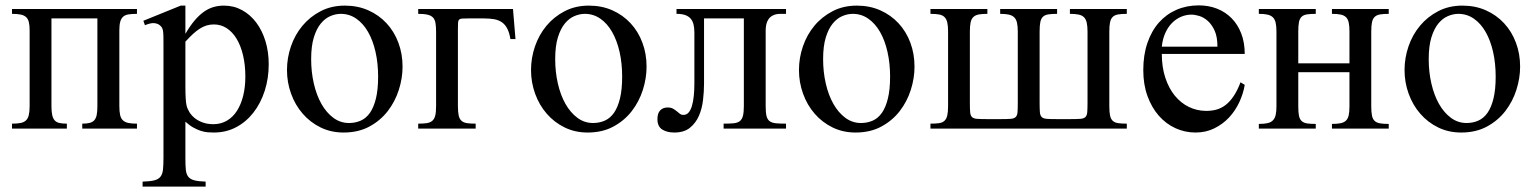

<svg xmlns="http://www.w3.org/2000/svg" viewBox="-20 -481 5739 718"><path d="M287.6 0V-18.6Q303.7 -18.6 314.7 -21.2Q325.7 -23.9 332.3 -31Q338.9 -38.1 341.6 -51Q344.2 -64 344.2 -84.5V-412.1H172.4V-84.5Q172.4 -63.5 175.3 -50.5Q178.2 -37.6 184.8 -30.5Q191.4 -23.4 202.6 -21Q213.9 -18.6 230 -18.6V0H24.9V-18.6Q43.9 -18.6 56.6 -21Q69.3 -23.4 76.9 -30.5Q84.5 -37.6 87.6 -50.5Q90.8 -63.5 90.8 -84.5V-367.7Q90.8 -386.2 87.9 -398.2Q85 -410.2 77.6 -417Q70.3 -423.8 57.6 -426.5Q44.9 -429.2 24.9 -429.2V-447.3H492.2V-429.2Q473.6 -429.2 460.9 -427.2Q448.2 -425.3 440.7 -418.7Q433.1 -412.1 429.7 -399.9Q426.3 -387.7 426.3 -367.7V-84.5Q426.3 -64 429.2 -51Q432.1 -38.1 439.7 -31Q447.3 -23.9 460 -21.2Q472.7 -18.6 492.2 -18.6V0Z M897.5 -194.3Q897.5 -238.3 888.9 -274.2Q880.4 -310.1 865 -335.7Q849.6 -361.3 827.9 -375.5Q806.2 -389.6 779.8 -389.6Q765.1 -389.6 752.4 -385.7Q739.7 -381.8 727.1 -373.8Q714.4 -365.7 701.4 -353.8Q688.5 -341.8 673.3 -325.2V-157.7Q673.3 -105.5 677.7 -86.4Q680.7 -73.7 688.7 -61Q696.8 -48.3 709.2 -38.6Q721.7 -28.8 739 -22.7Q756.3 -16.6 777.8 -16.6Q806.2 -16.6 828.6 -29.8Q851.1 -43 866.2 -66.7Q881.3 -90.3 889.4 -122.8Q897.5 -155.3 897.5 -194.3ZM984.9 -240.7Q984.9 -188 970 -141.6Q955.1 -95.2 928 -60.3Q900.9 -25.4 863.3 -5.4Q825.7 14.6 779.8 14.6Q769 14.6 756.8 13.7Q744.6 12.7 731.4 8.5Q718.3 4.4 703.6 -3.7Q689 -11.7 673.3 -25.9V111.8Q673.3 138.2 675 154.5Q676.8 170.9 684.3 180.2Q691.9 189.5 707 193.4Q722.2 197.3 749 198.2V216.8H513.2V198.2Q540.5 197.3 556.2 193.6Q571.8 189.9 579.6 180.4Q587.4 170.9 589.4 154.1Q591.3 137.2 591.3 109.4V-315.9Q591.3 -334 591.1 -346.2Q590.8 -358.4 589.4 -366.5Q587.9 -374.5 584.5 -379.4Q581.1 -384.3 574.7 -388.7Q567.4 -393.6 555.4 -394.5Q543.5 -395.5 522 -386.7L516.1 -403.3L655.8 -460H673.3V-354.5Q690.4 -383.8 707.5 -404.1Q724.6 -424.3 742.2 -436.8Q759.8 -449.2 778.3 -454.6Q796.9 -460 817.4 -460Q854.5 -460 885.3 -443.1Q916 -426.3 938.2 -396.7Q960.4 -367.2 972.7 -327.1Q984.9 -287.1 984.9 -240.7Z M1394 -194.3Q1394 -244.1 1384.3 -287.1Q1374.5 -330.1 1356.4 -361.6Q1338.4 -393.1 1312.5 -411.1Q1286.6 -429.2 1254.4 -429.2Q1235.4 -429.2 1215.6 -420.9Q1195.8 -412.6 1179.7 -393.1Q1163.6 -373.5 1153.6 -341.1Q1143.6 -308.6 1143.6 -259.8Q1143.6 -211.9 1153.6 -168.5Q1163.6 -125 1182.1 -92.3Q1200.7 -59.6 1226.8 -40.3Q1252.9 -21 1285.2 -21Q1309.1 -21 1329.3 -30Q1349.6 -39.1 1363.8 -59.6Q1377.9 -80.1 1386 -113.3Q1394 -146.5 1394 -194.3ZM1485.4 -231.9Q1485.4 -188.5 1471.4 -144.8Q1457.5 -101.1 1429.9 -65.4Q1402.3 -29.8 1361.1 -7.6Q1319.8 14.6 1264.6 14.6Q1217.8 14.6 1179 -4.4Q1140.1 -23.4 1112.1 -55.7Q1084 -87.9 1068.6 -130.4Q1053.2 -172.9 1053.2 -219.2Q1053.2 -264.6 1068.1 -307.9Q1083 -351.1 1111.1 -384.8Q1139.2 -418.5 1179.2 -439.2Q1219.2 -460 1269.5 -460Q1317.9 -460 1357.4 -442.4Q1397 -424.8 1425.5 -394Q1454.1 -363.3 1469.7 -321.5Q1485.4 -279.8 1485.4 -231.9Z M1888.7 -335Q1884.8 -358.9 1877 -374Q1869.1 -389.2 1856.9 -397.7Q1844.7 -406.2 1827.9 -409.2Q1811 -412.1 1789.1 -412.1H1731Q1716.3 -412.1 1708.5 -411.6Q1700.7 -411.1 1697 -407.5Q1693.4 -403.8 1692.9 -396Q1692.4 -388.2 1692.4 -373.5V-84.5Q1692.4 -62 1695.3 -49.1Q1698.2 -36.1 1705.8 -29.3Q1713.4 -22.5 1726.3 -20.5Q1739.3 -18.6 1758.8 -18.6V0H1543.9V-18.6Q1563 -18.6 1575.9 -20.5Q1588.9 -22.5 1596.7 -29.3Q1604.5 -36.1 1607.7 -49.1Q1610.8 -62 1610.8 -84.5V-360.8Q1610.8 -381.3 1608.6 -394.5Q1606.4 -407.7 1599.4 -415.3Q1592.3 -422.9 1579.1 -426Q1565.9 -429.2 1543.9 -429.2V-447.3H1898.4L1907.7 -335Z M2306.6 -194.3Q2306.6 -244.1 2296.9 -287.1Q2287.1 -330.1 2269 -361.6Q2251 -393.1 2225.1 -411.1Q2199.2 -429.2 2167 -429.2Q2147.9 -429.2 2128.2 -420.9Q2108.4 -412.6 2092.3 -393.1Q2076.2 -373.5 2066.2 -341.1Q2056.2 -308.6 2056.2 -259.8Q2056.2 -211.9 2066.2 -168.5Q2076.2 -125 2094.7 -92.3Q2113.3 -59.6 2139.4 -40.3Q2165.5 -21 2197.8 -21Q2221.7 -21 2241.9 -30Q2262.2 -39.1 2276.4 -59.6Q2290.5 -80.1 2298.6 -113.3Q2306.6 -146.5 2306.6 -194.3ZM2397.9 -231.9Q2397.9 -188.5 2384 -144.8Q2370.1 -101.1 2342.5 -65.4Q2314.9 -29.8 2273.7 -7.6Q2232.4 14.6 2177.2 14.6Q2130.4 14.6 2091.6 -4.4Q2052.7 -23.4 2024.7 -55.7Q1996.6 -87.9 1981.2 -130.4Q1965.8 -172.9 1965.8 -219.2Q1965.8 -264.6 1980.7 -307.9Q1995.6 -351.1 2023.7 -384.8Q2051.8 -418.5 2091.8 -439.2Q2131.8 -460 2182.1 -460Q2230.5 -460 2270 -442.4Q2309.6 -424.8 2338.1 -394Q2366.7 -363.3 2382.3 -321.5Q2397.9 -279.8 2397.9 -231.9Z M2686 0V-18.6Q2708.5 -18.6 2723.4 -20Q2738.3 -21.5 2746.6 -28.1Q2754.9 -34.7 2758.3 -47.9Q2761.7 -61 2761.7 -84.5V-412.1H2612.8V-168.5Q2612.8 -139.6 2609.1 -107.4Q2605.5 -75.2 2593.8 -48.1Q2582 -21 2560.1 -3.2Q2538.1 14.6 2501.5 14.6Q2474.1 14.6 2456.3 3.2Q2438.5 -8.3 2438.5 -35.6Q2438.5 -57.6 2449 -68.4Q2459.5 -79.1 2476.6 -79.1Q2488.8 -79.1 2496.6 -74.7Q2504.4 -70.3 2510.5 -65.2Q2516.6 -60.1 2522.2 -55.7Q2527.8 -51.3 2535.6 -51.3Q2547.4 -51.3 2555.2 -60.3Q2563 -69.3 2567.6 -85.2Q2572.3 -101.1 2574.5 -122.6Q2576.7 -144 2576.7 -168.5V-358.9Q2576.7 -376.5 2573.5 -389.6Q2570.3 -402.8 2562.5 -411.6Q2554.7 -420.4 2542 -424.8Q2529.3 -429.2 2509.8 -429.2V-447.3H2919.4V-429.2H2899.4Q2882.3 -429.2 2871.3 -423.8Q2860.4 -418.5 2854.2 -409.7Q2848.1 -400.9 2845.7 -389.9Q2843.3 -378.9 2843.3 -367.7V-84.5Q2843.3 -60.5 2846.4 -47.4Q2849.6 -34.2 2858.2 -27.8Q2866.7 -21.5 2881.6 -20Q2896.5 -18.6 2919.4 -18.6V0Z M3308.6 -194.3Q3308.6 -244.1 3298.8 -287.1Q3289.1 -330.1 3271 -361.6Q3252.9 -393.1 3227.1 -411.1Q3201.2 -429.2 3168.9 -429.2Q3149.9 -429.2 3130.1 -420.9Q3110.4 -412.6 3094.2 -393.1Q3078.1 -373.5 3068.1 -341.1Q3058.1 -308.6 3058.1 -259.8Q3058.1 -211.9 3068.1 -168.5Q3078.1 -125 3096.7 -92.3Q3115.2 -59.6 3141.4 -40.3Q3167.5 -21 3199.7 -21Q3223.6 -21 3243.9 -30Q3264.2 -39.1 3278.3 -59.6Q3292.5 -80.1 3300.5 -113.3Q3308.6 -146.5 3308.6 -194.3ZM3399.9 -231.9Q3399.9 -188.5 3386 -144.8Q3372.1 -101.1 3344.5 -65.4Q3316.9 -29.8 3275.6 -7.6Q3234.4 14.6 3179.2 14.6Q3132.3 14.6 3093.5 -4.4Q3054.7 -23.4 3026.6 -55.7Q2998.5 -87.9 2983.2 -130.4Q2967.8 -172.9 2967.8 -219.2Q2967.8 -264.6 2982.7 -307.9Q2997.6 -351.1 3025.6 -384.8Q3053.7 -418.5 3093.8 -439.2Q3133.8 -460 3184.1 -460Q3232.4 -460 3272 -442.4Q3311.5 -424.8 3340.1 -394Q3368.7 -363.3 3384.3 -321.5Q3399.9 -279.8 3399.9 -231.9Z M3459.5 0V-18.6Q3479.5 -18.6 3492.2 -20.5Q3504.9 -22.5 3512.2 -29.5Q3519.5 -36.6 3522.5 -49.6Q3525.4 -62.5 3525.4 -84.5V-362.8Q3525.4 -383.8 3522.5 -396.7Q3519.5 -409.7 3512.2 -417Q3504.9 -424.3 3492.2 -426.8Q3479.5 -429.2 3459.5 -429.2V-447.3H3672.4V-429.2Q3652.3 -429.2 3639.6 -426.8Q3627 -424.3 3619.6 -417Q3612.3 -409.7 3609.6 -396.7Q3606.9 -383.8 3606.9 -362.8V-98.1Q3606.9 -74.7 3607.9 -62Q3608.9 -49.3 3614.7 -43.5Q3620.6 -37.6 3633.3 -36.6Q3646 -35.6 3669.4 -35.6H3723.1Q3746.6 -35.6 3759.5 -36.6Q3772.5 -37.6 3778.3 -43.5Q3784.2 -49.3 3785.2 -62Q3786.1 -74.7 3786.1 -98.1V-362.8Q3786.1 -382.8 3783.2 -395.8Q3780.3 -408.7 3772.9 -416Q3765.6 -423.3 3752.9 -426.3Q3740.2 -429.2 3720.2 -429.2V-447.3H3933.1V-429.2Q3913.1 -429.2 3900.4 -427.2Q3887.7 -425.3 3880.4 -418.5Q3873 -411.6 3870.4 -398.4Q3867.7 -385.3 3867.7 -362.8V-98.1Q3867.7 -74.7 3868.7 -62Q3869.6 -49.3 3875.5 -43.5Q3881.3 -37.6 3894 -36.6Q3906.7 -35.6 3930.2 -35.6H3983.9Q4007.3 -35.6 4020.3 -36.6Q4033.2 -37.6 4039.1 -43.5Q4044.9 -49.3 4045.9 -62Q4046.9 -74.7 4046.9 -98.1V-362.8Q4046.9 -383.3 4043.9 -396.2Q4041 -409.2 4033.7 -416.5Q4026.4 -423.8 4013.7 -426.5Q4001 -429.2 3981 -429.2V-447.3H4193.8V-429.2Q4173.8 -429.2 4161.1 -427Q4148.4 -424.8 4141.1 -417.7Q4133.8 -410.6 4131.1 -397.5Q4128.4 -384.3 4128.4 -362.8V-84.5Q4128.4 -62 4131.1 -49.1Q4133.8 -36.1 4141.1 -29.3Q4148.4 -22.5 4161.1 -20.5Q4173.8 -18.6 4193.8 -18.6V0Z M4532.7 -306.6Q4532.7 -343.8 4522 -366.9Q4511.2 -390.1 4496.1 -403.3Q4481 -416.5 4464.4 -421.4Q4447.8 -426.3 4435.5 -426.3Q4416 -426.3 4397.2 -418.5Q4378.4 -410.6 4363.3 -395.5Q4348.1 -380.4 4337.9 -357.9Q4327.6 -335.4 4324.7 -306.6ZM4634.8 -163.6Q4629.4 -130.9 4614.5 -98.9Q4599.6 -66.9 4576.2 -41.7Q4552.7 -16.6 4521 -1Q4489.3 14.6 4450.7 14.6Q4411.1 14.6 4375.5 -1.7Q4339.8 -18.1 4313.2 -48.6Q4286.6 -79.1 4271 -122.1Q4255.4 -165 4255.4 -218.8Q4255.4 -275.4 4270.8 -320.3Q4286.1 -365.2 4313.7 -396.5Q4341.3 -427.7 4379.4 -444.3Q4417.5 -460.9 4462.9 -460.9Q4500 -460.9 4531.5 -448.5Q4563 -436 4585.9 -412.6Q4608.9 -389.2 4621.8 -355.5Q4634.8 -321.8 4634.8 -279.3H4324.7Q4324.7 -229.5 4337.9 -189.9Q4351.1 -150.4 4373.5 -123Q4396 -95.7 4425.5 -81.3Q4455.1 -66.9 4487.8 -66.4Q4509.8 -65.9 4528.6 -71Q4547.4 -76.2 4563.5 -88.6Q4579.6 -101.1 4593.5 -121.8Q4607.4 -142.6 4619.1 -173.3Z M4960.9 0V-17.6Q4981 -17.6 4993.7 -20.3Q5006.3 -22.9 5013.7 -30.3Q5021 -37.6 5023.7 -50.5Q5026.4 -63.5 5026.4 -83.5V-210.9H4835V-83.5Q4835 -61 4837.6 -48.1Q4840.3 -35.2 4847.7 -28.3Q4855 -21.5 4867.7 -19.5Q4880.4 -17.6 4900.4 -17.6V0H4687.5V-17.6Q4707.5 -17.6 4720.2 -20.5Q4732.9 -23.4 4740.2 -31Q4747.6 -38.6 4750.5 -51.3Q4753.4 -64 4753.4 -83.5V-362.8Q4753.4 -382.8 4750.5 -395.8Q4747.6 -408.7 4740.2 -416Q4732.9 -423.3 4720.2 -426.3Q4707.5 -429.2 4687.5 -429.2V-447.3H4900.4V-429.2Q4880.4 -429.2 4867.7 -427.2Q4855 -425.3 4847.7 -418.5Q4840.3 -411.6 4837.6 -398.4Q4835 -385.3 4835 -362.8V-244.1H5026.4V-362.8Q5026.4 -383.3 5023.7 -396.2Q5021 -409.2 5013.7 -416.5Q5006.3 -423.8 4993.7 -426.5Q4981 -429.2 4960.9 -429.2V-447.3H5173.3V-429.2Q5153.3 -429.2 5140.6 -427Q5127.9 -424.8 5120.6 -417.7Q5113.3 -410.6 5110.6 -397.5Q5107.9 -384.3 5107.9 -362.8V-83.5Q5107.9 -62 5110.6 -48.8Q5113.3 -35.6 5120.6 -28.8Q5127.9 -22 5140.6 -19.8Q5153.3 -17.6 5173.3 -17.6V0Z M5573.2 -194.3Q5573.2 -244.1 5563.5 -287.1Q5553.7 -330.1 5535.6 -361.6Q5517.6 -393.1 5491.7 -411.1Q5465.8 -429.2 5433.6 -429.2Q5414.6 -429.2 5394.8 -420.9Q5375 -412.6 5358.9 -393.1Q5342.8 -373.5 5332.8 -341.1Q5322.8 -308.6 5322.8 -259.8Q5322.8 -211.9 5332.8 -168.5Q5342.8 -125 5361.3 -92.3Q5379.9 -59.6 5406 -40.3Q5432.1 -21 5464.4 -21Q5488.3 -21 5508.5 -30Q5528.8 -39.1 5543 -59.6Q5557.1 -80.1 5565.2 -113.3Q5573.2 -146.5 5573.2 -194.3ZM5664.6 -231.9Q5664.6 -188.5 5650.6 -144.8Q5636.7 -101.1 5609.1 -65.4Q5581.5 -29.8 5540.3 -7.6Q5499 14.6 5443.8 14.6Q5397 14.6 5358.2 -4.4Q5319.3 -23.4 5291.3 -55.7Q5263.2 -87.9 5247.8 -130.4Q5232.4 -172.9 5232.4 -219.2Q5232.4 -264.6 5247.3 -307.9Q5262.2 -351.1 5290.3 -384.8Q5318.4 -418.5 5358.4 -439.2Q5398.4 -460 5448.7 -460Q5497.1 -460 5536.6 -442.4Q5576.2 -424.8 5604.7 -394Q5633.3 -363.3 5648.9 -321.5Q5664.6 -279.8 5664.6 -231.9Z"/></svg>

Font: Doulos SIL Compact
Style: Regular
Weight: 400
Designer: Walt Agee, Victor Gaultney, Peter Martin, Debbi Hosken
Foundry: SIL International
Version: Version 4.110; 2011; Maintenance release ; LnSpcTght